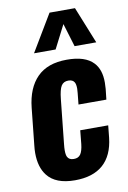

<svg xmlns="http://www.w3.org/2000/svg" viewBox="-93 -889 638 954"><g transform="rotate(-10 226.0 -412.0)"><path d="M115.2 -647 226.1 -832.5H354.5L429.2 -647H319.8L284.2 -764.6L224.1 -647ZM206.5 9.8Q109.4 9.8 67.9 -43.9Q34.7 -86.4 34.7 -157.7Q34.7 -176.3 37.1 -196.3L56.6 -382.3Q66.9 -481 119.6 -534.2Q172.4 -587.4 269 -587.4Q362.3 -587.9 403.3 -543.9Q437 -508.3 436.5 -442.4Q436.5 -427.7 435.1 -411.1L429.2 -357.9H288.6L294.4 -414.6Q295.9 -427.2 295.9 -437Q295.9 -458.5 290 -468.8Q281.7 -483.9 259.3 -483.9Q234.9 -483.9 223.4 -465.6Q211.9 -447.3 207 -399.9L183.6 -176.3Q181.6 -158.7 181.6 -145.5Q181.6 -123 187 -112.3Q195.3 -95.7 218.8 -95.5Q242.2 -95.2 253.2 -111.3Q264.2 -127.4 268.1 -162.1L274.9 -230.5H416L409.7 -168.9Q399.9 -80.6 348.9 -35.4Q297.9 9.8 206.5 9.8Z"/></g></svg>

Font: Oswald
Style: Demi-Bold
Weight: 600
Designer: Vernon Adams
Foundry: Vernon Adams
Version: 3.0; ttfautohint (v0.94.23-7a4d-dirty) -l 8 -r 50 -G 200 -x 